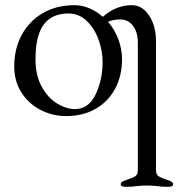

<svg xmlns="http://www.w3.org/2000/svg" viewBox="-20 -434 688 741"><path d="M648 278Q648 287 628 287Q602 287 585 284Q563 282 547 282Q531 282 509 284Q493 287 466 287Q446 287 446 278Q446 271 451.5 267.5Q457 264 469 260Q491 253 501.5 246.5Q512 240 512 222V-269Q512 -309 493.5 -334Q475 -359 444 -359Q418 -359 397 -350Q422 -321 436.5 -283Q451 -245 451 -204Q451 -142 424.5 -92Q398 -42 349 -14Q300 14 235 14Q183 14 137 -9.5Q91 -33 63 -76.5Q35 -120 35 -178Q35 -246 64 -299.5Q93 -353 145.5 -383.5Q198 -414 267 -414Q297 -414 325 -402Q353 -390 377 -369Q427 -414 489 -414Q529 -414 555.5 -374Q582 -334 582 -275V222Q582 240 592.5 246.5Q603 253 625 260Q637 264 642.5 267.5Q648 271 648 278ZM376 -195Q376 -237 360.5 -280.5Q345 -324 315 -353Q285 -382 244 -382Q181 -382 149 -339.5Q117 -297 117 -205Q117 -143 141 -99.5Q165 -56 200.5 -34.5Q236 -13 269 -13Q322 -13 349 -69.5Q376 -126 376 -195Z"/></svg>

Font: EB Garamond
Style: Regular
Weight: 400
Designer: Georg Duffner and Octavio Pardo
Foundry: Georg Duffner
Version: Version 1.000; ttfautohint (v1.6)